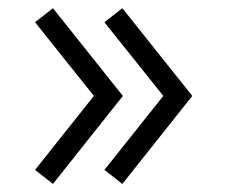

<svg xmlns="http://www.w3.org/2000/svg" viewBox="-20 -508 576 475"><path d="M111 -53 284 -270.7 111 -487.7 66.7 -453 212.3 -270.7 66.7 -87.7ZM282.7 -53 455.7 -270.7 282.7 -487.7 238.3 -453 384 -270.7 238.3 -87.7Z"/></svg>

Font: Vela Sans GX ExtLt
Style: Regular
Weight: 200
Designer: Principal design: Mikhail Sharanda - project Manrope.
Design modification: Ravid Balaliev
Foundry: Mikhail Sharanda
Version: Version 1.001